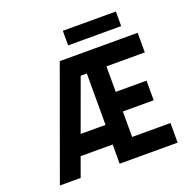

<svg xmlns="http://www.w3.org/2000/svg" viewBox="-148 -1007 1136 1150"><g transform="rotate(-20 420.0 -432.0)"><path d="M40 0 294 -700H790.5V-575H546V-412.5H742.5V-287.5H546V-125H790.5V0H421V-122.5H217L172.5 0ZM262.5 -247.5H421V-575H382ZM373.5 -864.5H711.5V-771.5H373.5Z"/></g></svg>

Font: Urbanist
Style: Bold
Weight: 700
Designer: Corey Hu
Foundry: Corey Hu
Version: Version 1.330; ttfautohint (v1.8.4.7-5d5b)